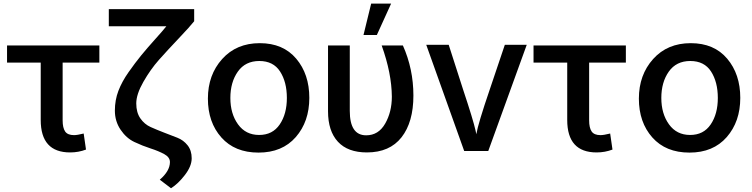

<svg xmlns="http://www.w3.org/2000/svg" viewBox="-20 -800 4120 1052"><path d="M18.6 -457V-550.8H524.4V-457H323.2V-140.6Q323.2 -99.6 336.9 -79.6Q350.6 -59.6 385.7 -59.6Q403.3 -59.6 438.5 -68.4L451.2 19.5Q410.2 35.2 364.3 35.2Q203.1 35.2 203.1 -142.6V-457Z M576.2 -656.2V-750H1043.9V-683.6Q1022.5 -656.2 959.5 -589.8Q896.5 -523.4 850.6 -471.7Q804.7 -419.9 765.6 -351.6Q726.6 -283.2 726.6 -233.4Q726.6 -183.6 749 -151.4Q771.5 -119.1 805.2 -104Q838.9 -88.9 878.4 -73.7Q918 -58.6 951.7 -45.4Q985.4 -32.2 1007.8 -3.9Q1030.3 24.4 1030.3 67.4Q1030.3 110.4 993.2 158.7Q956.1 207 917 231.4L855.5 184.6Q911.1 136.7 911.1 87.9Q911.1 61.5 879.9 44.4Q848.6 27.3 804.7 13.2Q760.7 -1 716.3 -22Q671.9 -43 640.6 -89.4Q609.4 -135.7 609.4 -193.8Q609.4 -252 628.9 -302.7Q648.4 -353.5 684.6 -404.8Q720.7 -456.1 752.9 -495.6Q785.2 -535.2 829.6 -584.5Q874 -633.8 891.6 -656.2Z M1192.9 -46.9Q1119.1 -129.9 1119.1 -259.8Q1119.1 -389.6 1197.3 -476.6Q1275.4 -563.5 1403.3 -563.5Q1531.2 -563.5 1603 -478.5Q1674.8 -393.6 1674.8 -263.7Q1674.8 -133.8 1600.6 -48.8Q1526.4 36.1 1396.5 36.1Q1266.6 36.1 1192.9 -46.9ZM1283.2 -407.7Q1242.2 -349.6 1242.2 -263.2Q1242.2 -176.8 1284.2 -118.7Q1326.2 -60.5 1399.9 -60.5Q1473.6 -60.5 1512.7 -118.2Q1551.8 -175.8 1551.8 -263.2Q1551.8 -350.6 1514.6 -408.2Q1477.5 -465.8 1400.9 -465.8Q1324.2 -465.8 1283.2 -407.7Z M1777.3 -190.4V-550.8H1896.5V-192.4Q1896.5 -58.6 1986.3 -58.6Q2053.7 -58.6 2090.3 -122.6Q2127 -186.5 2127 -270.5Q2126 -398.4 2071.3 -550.8H2187.5Q2245.1 -421.9 2245.1 -276.4Q2245.1 -130.9 2180.2 -47.9Q2115.2 35.2 1990.2 35.2Q1885.7 35.2 1831.5 -23.4Q1777.3 -82 1777.3 -190.4ZM1971.7 -608.4 2013.7 -780.3H2123L2044.9 -608.4Z M2315.4 -554.7H2438.5L2517.6 -308.6Q2572.3 -144.5 2585.9 -84L2589.8 -64.5Q2599.6 -123 2663.1 -308.6L2746.1 -554.7H2866.2L2655.3 27.3H2523.4Z M2903.3 -457V-550.8H3409.2V-457H3208V-140.6Q3208 -99.6 3221.7 -79.6Q3235.4 -59.6 3270.5 -59.6Q3288.1 -59.6 3323.2 -68.4L3335.9 19.5Q3294.9 35.2 3249 35.2Q3087.9 35.2 3087.9 -142.6V-457Z M3554.2 -46.9Q3480.5 -129.9 3480.5 -259.8Q3480.5 -389.6 3558.6 -476.6Q3636.7 -563.5 3764.6 -563.5Q3892.6 -563.5 3964.4 -478.5Q4036.1 -393.6 4036.1 -263.7Q4036.1 -133.8 3961.9 -48.8Q3887.7 36.1 3757.8 36.1Q3627.9 36.1 3554.2 -46.9ZM3644.5 -407.7Q3603.5 -349.6 3603.5 -263.2Q3603.5 -176.8 3645.5 -118.7Q3687.5 -60.5 3761.2 -60.5Q3835 -60.5 3874 -118.2Q3913.1 -175.8 3913.1 -263.2Q3913.1 -350.6 3876 -408.2Q3838.9 -465.8 3762.2 -465.8Q3685.5 -465.8 3644.5 -407.7Z"/></svg>

Font: GenEi M Gothic v2 Medium
Style: Regular
Weight: 500
Version: Version 2.0